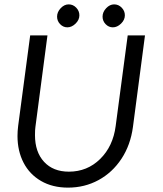

<svg xmlns="http://www.w3.org/2000/svg" viewBox="-20 -848 746 878"><path d="M60 -226Q60 -248 63 -272L118 -686H197L142 -268Q140 -255 140 -230Q140 -153 181.5 -108Q223 -63 295 -63Q379 -63 438 -121Q497 -179 509 -272L564 -686H643L588 -268Q577 -185 535.5 -122Q494 -59 430.5 -24.5Q367 10 291 10Q220 10 167.5 -20.5Q115 -51 87.5 -104.5Q60 -158 60 -226ZM241 -772Q241 -793 257.5 -810.5Q274 -828 294 -828Q314 -828 328.5 -813Q343 -798 343 -778Q343 -757 325.5 -740Q308 -723 288 -723Q269 -723 255 -737.5Q241 -752 241 -772ZM449 -772Q449 -793 465.5 -810.5Q482 -828 502 -828Q522 -828 536.5 -813Q551 -798 551 -778Q551 -757 533.5 -740Q516 -723 496 -723Q477 -723 463 -737.5Q449 -752 449 -772Z"/></svg>

Font: Bellota Text
Style: Bold Italic
Weight: 700
Italic angle: -7.5°
Designer: Kemie Guaida
Foundry: Kemie Guaida
Version: Version 4.001